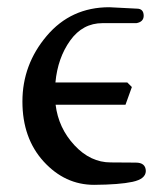

<svg xmlns="http://www.w3.org/2000/svg" viewBox="-20 -500 466 531"><path d="M240.2 11.2Q159.7 11.2 100.8 -53.2Q42 -117.7 42 -219.2Q42 -321.3 109.1 -400.6Q176.3 -480 282.2 -480L358.4 -476.1Q377.4 -476.1 377.4 -456.1Q377 -439.5 357.4 -436H263.7Q208.5 -436 174.1 -387.9Q139.6 -339.8 133.3 -272H332L344.7 -259.3L327.1 -210.4H133.8Q141.6 -146 185.8 -98.4Q230 -50.8 286.1 -50.8L355.5 -50.3Q382.8 -50.3 383.3 -26.9Q382.8 -4.9 346.4 2.9Q310.1 10.7 240.2 11.2Z"/></svg>

Font: Kelvinch
Style: Regular
Weight: 400
Designer: Paul James MIller
Foundry: High-Logic / Made with FontCreator
Version: Version 3.30 September 23, 2016